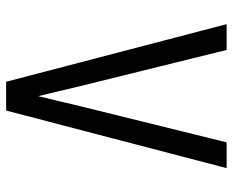

<svg xmlns="http://www.w3.org/2000/svg" viewBox="-88 -688 775 640"><g transform="rotate(-90 300.0 -367.5)"><path d="M60 0 188 -490 252 -735H348L412 -490L540 0H454L333 -490Q325 -525 316.5 -559.5Q308 -594 300 -628Q292 -594 283.5 -559.5Q275 -525 267 -490L146 0Z"/></g></svg>

Font: Nova
Style: Regular
Weight: 400
Monospace: yes
Designer: Belleve Invis
Foundry: Belleve Invis
Version: Version 24.1.4; ttfautohint (v1.8.4)